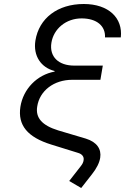

<svg xmlns="http://www.w3.org/2000/svg" viewBox="-20 -760 640 960"><path d="M388 -668C465 -668 508 -629 505 -573H584C595 -670 523 -740 399 -740C268 -740 175 -669 157 -557C145 -481 185 -422 253 -405V-402C165 -386 96 -315 82 -226C68 -134 117 -74 237 -37L369 4C391 10 401 24 398 41C397 51 392 61 383 72L326 145L386 180L440 111C463 82 477 54 481 29C488 -15 464 -50 409 -67L271 -108C190 -133 157 -171 166 -227C178 -307 250 -361 341 -361H482L494 -432H351C273 -432 226 -476 237 -546C248 -616 310 -668 388 -668Z"/></svg>

Font: JetBrains Mono Light
Style: Italic
Weight: 336
Italic angle: -9°
Monospace: yes
Designer: Philipp Nurullin, Konstantin Bulenkov
Foundry: JetBrains
Version: Version 2.305